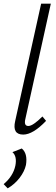

<svg xmlns="http://www.w3.org/2000/svg" viewBox="-24 -731 304 1050"><path d="M103 5Q42 5 59 -69L201 -711H254L115 -82Q105 -42 131 -42Q156 -42 208 -94L228 -70Q156 5 103 5ZM18 299 -4 276Q48 232 60 175Q70 124 44 101L95 81Q128 108 118 171Q110 207 83 242Q56 277 18 299Z"/></svg>

Font: EauTestInfant Semilight
Style: Italic
Weight: 300
Italic angle: -12°
Designer: Christian Thalmann (Catharsis Fonts)
Version: Version 0.001;PS 000.001;hotconv 1.0.88;makeotf.lib2.5.64775